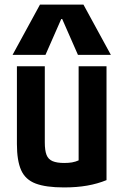

<svg xmlns="http://www.w3.org/2000/svg" viewBox="-20 -810 540 840"><path d="M260 10Q181 10 136 -7Q91 -24 72.5 -65.5Q54 -107 54 -180V-520H176V-187Q176 -152 183.5 -132.5Q191 -113 210 -105Q229 -97 261 -97Q280 -97 295 -99.5Q310 -102 327 -109.5Q344 -117 369 -131L324 -54V-520H446V-22Q407 -6 361.5 2Q316 10 260 10ZM35 -570 155 -790H345L465 -570H321L252 -727H248L179 -570Z"/></svg>

Font: M PLUS Code Latin SemiBold
Style: Regular
Weight: 600
Designer: Coji Morishita
Foundry: UNDERFOREST DESIGN
Version: Version 1.002; ttfautohint (v1.8.3)